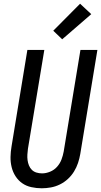

<svg xmlns="http://www.w3.org/2000/svg" viewBox="-20 -1003 543 1031"><path d="M204 8Q176 8 148.5 2Q121 -4 99.5 -19Q78 -34 63.5 -56.5Q49 -79 42.5 -105.5Q36 -132 36.5 -160Q37 -188 42 -217L127 -735H218L130 -204Q128 -188 127 -173Q126 -158 128 -143Q130 -128 135.5 -114.5Q141 -101 151 -91Q161 -81 175.5 -76.5Q190 -72 206 -72Q227 -72 249 -81Q271 -90 286.5 -107.5Q302 -125 310 -146Q318 -167 322 -189L412 -735H503L411 -176Q407 -152 399 -128Q391 -104 377.5 -82Q364 -60 344.5 -42Q325 -24 301.5 -12.5Q278 -1 253 3.5Q228 8 204 8ZM314 -792 266 -838 410 -983 470 -927Z"/></svg>

Font: Iosevka SS18 Medium
Style: Italic
Weight: 500
Italic angle: -9°
Monospace: yes
Designer: Belleve Invis
Foundry: Belleve Invis
Version: Version 25.1.1; ttfautohint (v1.8.4)